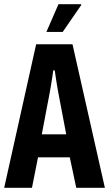

<svg xmlns="http://www.w3.org/2000/svg" viewBox="-20 -899 522 919"><path d="M0 0 153 -687H327L482 0H345L314 -146H162L133 0ZM180 -256H297L258 -461Q257 -467 255 -479Q253 -491 250.5 -505.5Q248 -520 246 -535Q244 -550 242 -562H235Q233 -547 230 -528Q227 -509 224 -490.5Q221 -472 219 -461ZM202 -746 260 -879H368L369 -875L280 -746Z"/></svg>

Font: Archivo ExtraCondensed
Style: Bold
Weight: 700
Width: 2
Designer: Hector Gatti
Foundry: Omnibus-Type
Version: Version 2.001